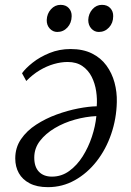

<svg xmlns="http://www.w3.org/2000/svg" viewBox="-20 -760 542 793"><path d="M71 -457.5Q85.5 -478 114.8 -501.2Q144 -524.5 184.5 -541Q225 -557.5 271.5 -557.5Q323 -557.5 359.8 -539.2Q396.5 -521 419.5 -489.5Q442.5 -458 453 -419Q463.5 -380 462.5 -338.5Q461 -269.5 439.2 -206.2Q417.5 -143 379 -93.8Q340.5 -44.5 289.2 -15.8Q238 13 178 13Q132.5 13 102.5 -2.8Q72.5 -18.5 57.8 -45Q43 -71.5 43 -105.5Q43 -150.5 66.8 -185.2Q90.5 -220 129.5 -245.2Q168.5 -270.5 213.8 -287Q259 -303.5 303 -312Q347 -320.5 379.5 -321Q382 -351 377.2 -383Q372.5 -415 358.8 -442.5Q345 -470 320.5 -487Q296 -504 259.5 -504Q232 -504 202.5 -495.5Q173 -487 144 -469.8Q115 -452.5 88.5 -425.5ZM194.5 -30.5Q234 -30.5 266 -53.8Q298 -77 321.5 -114.2Q345 -151.5 359.5 -195.2Q374 -239 378 -280.5Q334.5 -278.5 289.5 -266Q244.5 -253.5 206.5 -231Q168.5 -208.5 145 -178Q121.5 -147.5 121.5 -109Q121.5 -70.5 141 -50.5Q160.5 -30.5 194.5 -30.5ZM216.5 -628Q198.5 -628 185.5 -642Q172.5 -656 173 -677.5Q174 -703.5 190.5 -721.8Q207 -740 230 -740Q252 -740 264.2 -726.5Q276.5 -713 276 -693Q275.5 -665 258.5 -646.5Q241.5 -628 216.5 -628ZM388 -628Q370 -628 357.2 -642Q344.5 -656 344.5 -677.5Q345.5 -703.5 361.8 -721.8Q378 -740 401 -740Q423 -740 435.5 -726.5Q448 -713 447.5 -693Q447.5 -665 430.2 -646.5Q413 -628 388 -628Z"/></svg>

Font: Merriweather 36pt Light
Style: Italic
Weight: 300
Italic angle: -7.8°
Version: Version 2.101